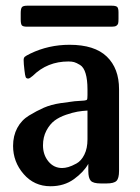

<svg xmlns="http://www.w3.org/2000/svg" viewBox="-20 -644 492 674"><path d="M25.9 -131.8Q25.9 -167 40.5 -194.6Q55.2 -222.2 82 -238.5Q108.9 -254.9 134 -265.9Q159.2 -276.9 193.1 -282Q227.1 -287.1 241.9 -288.6Q256.8 -290 275.9 -291Q283.7 -292 285.4 -294.4Q287.1 -296.9 287.1 -310.1V-330.1Q287.1 -364.3 280.5 -386.2Q273.9 -408.2 261 -416Q248 -423.8 240 -426Q231.9 -428.2 220.2 -428.2Q146 -428.2 95.2 -377.9Q84 -368.2 79.1 -368.2Q72.3 -368.2 70.1 -373.5Q67.9 -378.9 65.9 -397Q63 -420.9 63 -433.1Q63 -440.9 66.9 -444.6Q70.8 -448.2 86.9 -456.1Q150.9 -486.8 224.1 -486.8Q312 -486.8 355 -445.3Q397.9 -403.8 397.9 -331.1V-43.9Q397.9 -18.1 388.9 -9Q379.9 0 354 0H334Q307.1 0 298.6 -9.5Q290 -19 290 -43.9V-68.8Q273.9 -40 239.5 -15.1Q205.1 9.8 157.2 9.8Q100.1 9.8 63 -33Q25.9 -75.7 25.9 -131.8ZM52.7 -576.2V-598.1Q52.7 -613.3 56.9 -618.7Q61 -624 74.7 -624H372.6Q386.7 -624 391.4 -619.6Q396 -615.2 396 -600.1V-578.1Q396 -566.9 394.8 -562Q393.6 -557.1 388.7 -553.7Q383.8 -550.3 372.6 -550.3H74.7Q60.5 -550.3 56.6 -555.2Q52.7 -560.1 52.7 -576.2ZM130.9 -133.8Q130.9 -100.6 149.9 -77.4Q168.9 -54.2 198.2 -54.2Q208 -54.2 220 -57.6Q231.9 -61 248.5 -70.1Q265.1 -79.1 276.1 -101.1Q287.1 -123 287.1 -154.8V-255.9Q269 -254.9 252 -252Q234.9 -249 211.4 -241Q188 -232.9 171.4 -220.5Q154.8 -208 142.8 -185.3Q130.9 -162.6 130.9 -133.8Z"/></svg>

Font: CMU Sans Serif Demi Condensed
Style: DemiCondensed
Weight: 600
Width: 3
Version: Version 0.7.0